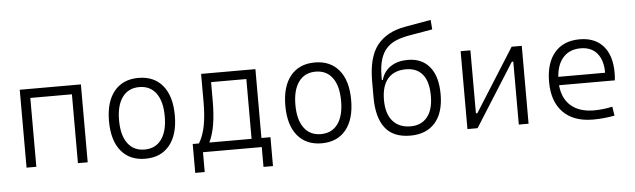

<svg xmlns="http://www.w3.org/2000/svg" viewBox="-52 -940 4206 1271"><g transform="rotate(-5 2051.0 -304.5)"><path d="M431.2 0V-457.5H154.8V0H89.8V-517.6H496.1V0Z M878.9 9.8Q775.4 9.8 717.8 -60.5Q660.2 -130.9 660.2 -258.8Q660.2 -387.2 717.8 -457.3Q775.4 -527.3 878.9 -527.3Q982.4 -527.3 1040 -457.3Q1097.7 -387.2 1097.7 -258.8Q1097.7 -130.9 1040 -60.5Q982.4 9.8 878.9 9.8ZM878.9 -51.3Q951.7 -51.3 991.2 -105.5Q1030.8 -159.7 1030.8 -258.8Q1030.8 -357.9 991.2 -412.1Q951.7 -466.3 878.9 -466.3Q806.6 -466.3 766.8 -412.1Q727.1 -357.9 727.1 -258.8Q727.1 -159.7 766.8 -105.5Q806.6 -51.3 878.9 -51.3Z M1199.2 131.8V-60.1H1240.7Q1269.5 -107.4 1282.2 -173.8Q1294.9 -240.2 1294.9 -329.1V-517.6H1655.8V-60.1H1715.8V131.8H1652.8V0H1262.2V131.8ZM1590.3 -60.1V-457.5H1356V-332.5Q1356 -247.1 1345.2 -179.4Q1334.5 -111.8 1309.6 -60.1Z M2050.8 9.8Q1947.3 9.8 1889.6 -60.5Q1832 -130.9 1832 -258.8Q1832 -387.2 1889.6 -457.3Q1947.3 -527.3 2050.8 -527.3Q2154.3 -527.3 2211.9 -457.3Q2269.5 -387.2 2269.5 -258.8Q2269.5 -130.9 2211.9 -60.5Q2154.3 9.8 2050.8 9.8ZM2050.8 -51.3Q2123.5 -51.3 2163.1 -105.5Q2202.6 -159.7 2202.6 -258.8Q2202.6 -357.9 2163.1 -412.1Q2123.5 -466.3 2050.8 -466.3Q1978.5 -466.3 1938.7 -412.1Q1898.9 -357.9 1898.9 -258.8Q1898.9 -159.7 1938.7 -105.5Q1978.5 -51.3 2050.8 -51.3Z M2639.6 10.3Q2525.9 10.3 2472.2 -60.1Q2418.5 -130.4 2418.5 -263.7V-370.1Q2418.5 -531.2 2481.7 -610.1Q2544.9 -689 2666.5 -710.4L2839.8 -741.2L2844.7 -677.7L2692.4 -651.4Q2646 -643.6 2607.7 -628.9Q2569.3 -614.3 2541.5 -586.4Q2513.7 -558.6 2498.5 -512.2Q2483.4 -465.8 2483.4 -394V-372.6H2489.7Q2505.4 -429.2 2551.8 -460Q2598.1 -490.7 2664.6 -490.7Q2759.3 -490.7 2811 -427.2Q2862.8 -363.8 2862.8 -245.1Q2862.8 -122.1 2804.4 -55.9Q2746.1 10.3 2639.6 10.3ZM2646.5 -50.8Q2717.3 -50.8 2757.3 -99.1Q2797.4 -147.5 2797.4 -240.2Q2797.4 -335 2759 -382.3Q2720.7 -429.7 2647.9 -429.7Q2569.8 -429.7 2527.8 -381.6Q2485.8 -333.5 2485.8 -240.2Q2485.8 -147.5 2528.6 -99.1Q2571.3 -50.8 2646.5 -50.8Z M3019.5 0V-517.6H3084.5V-99.1H3094.2L3358.4 -517.6H3425.8V0H3360.8V-418.5H3351.1L3086.9 0Z M3854 9.8Q3725.6 9.8 3655.3 -61.5Q3585 -132.8 3585 -263.7Q3585 -389.2 3644.3 -458.3Q3703.6 -527.3 3811 -527.3Q3911.6 -527.3 3967 -464.8Q4022.5 -402.3 4022.5 -287.1Q4022.5 -256.8 4019.5 -236.3H3648.9Q3656.7 -147 3712.9 -98.6Q3769 -50.3 3865.7 -50.3Q3926.3 -50.3 3987.8 -64L3997.1 -3.9Q3962.9 2.9 3925.8 6.3Q3888.7 9.8 3854 9.8ZM3648.9 -292H3960Q3960 -376 3921.1 -421.6Q3882.3 -467.3 3812 -467.3Q3739.7 -467.3 3697.3 -421.4Q3654.8 -375.5 3648.9 -292Z"/></g></svg>

Font: CaskaydiaCove NFP Light
Style: Regular
Weight: 300
Designer: Aaron Bell
Foundry: Saja Typeworks
Version: Version 2111.001; VTT 6.35;Nerd Fonts 3.1.1